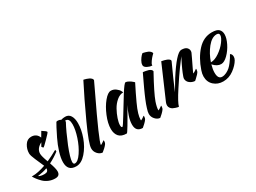

<svg xmlns="http://www.w3.org/2000/svg" viewBox="-133 -1241 2480 1862"><g transform="rotate(-30 1107.0 -309.5)"><path d="M72 -98Q27 -82 -36 -73Q-14 -58 26 -58Q29 -58 33 -58Q74 -59 72 -98ZM96 -437Q156 -437 178 -381L211 -437Q258 -408 258 -398Q258 -391 206 -338.5Q154 -286 150 -286Q148 -286 144 -290Q140 -294 137 -299L134 -303L156 -341Q90 -307 90 -250Q90 -222 117 -150Q173 -175 235 -210Q236 -209 236.5 -206.5Q237 -204 238 -198Q239 -192 236 -189Q182 -148 127 -121Q152 -51 152 -19Q152 5 139.5 18Q127 31 99 31Q62 31 28.5 17Q-5 3 -28 -20Q-51 -43 -65 -61.5Q-79 -80 -90 -100Q-85 -100 -80 -100Q-19 -100 66 -130Q61 -145 22 -231Q-1 -283 -1 -307Q-1 -354 25 -395.5Q51 -437 96 -437Z M382 -440Q390 -443 399 -443Q416 -443 433 -433Q454 -440 479 -440Q518 -440 537.5 -408.5Q557 -377 557 -324Q557 -253 527.5 -171Q498 -89 445.5 -29Q393 31 336 31Q335 31 335 31Q335 31 334 31Q241 31 241 -67Q241 -113 260.5 -177Q280 -241 310.5 -303Q341 -365 355.5 -392.5Q370 -420 382 -440ZM459 -406Q462 -401 462 -397Q462 -395 461 -393Q418 -314 366 -187Q320 -71 319 -26Q319 0 336 0Q371 0 412 -61Q453 -122 479.5 -202.5Q506 -283 506 -341Q506 -405 469 -407Q464 -407 459 -406Z M812 -662Q816 -661 822 -660Q828 -659 843.5 -654Q859 -649 870.5 -643Q882 -637 891.5 -627.5Q901 -618 900 -607Q888 -581 848 -497Q643 -70 643 -29Q643 -29 644 -29Q651 -29 688 -56Q693 -51 688 -28Q686 -18 669.5 0Q653 18 637 30L622 43Q591 41 567.5 14Q544 -13 545 -47Q544 -97 636.5 -299Q729 -501 812 -662Z M989 -437Q1019 -437 1043.5 -418.5Q1068 -400 1077 -382L1086 -363Q1086 -363 1085 -363Q1047 -363 1011 -332.5Q975 -302 951.5 -259.5Q928 -217 913.5 -174Q899 -131 899 -103Q899 -77 911 -76Q919 -77 973 -167Q1027 -257 1083.5 -347Q1140 -437 1154 -437Q1168 -437 1188.5 -425.5Q1209 -414 1222 -402L1235 -390Q1203 -326 1190 -300Q1177 -274 1149.5 -214.5Q1122 -155 1110.5 -115.5Q1099 -76 1099 -51Q1099 -46 1099 -42Q1099 -41 1100 -41Q1103 -41 1114 -47.5Q1125 -54 1134 -61L1143 -68Q1148 -63 1143 -40Q1141 -30 1124.5 -12Q1108 6 1093 18L1078 31Q1003 31 1003 -49Q1003 -92 1021 -144.5Q1039 -197 1060 -237Q927 0 917 0Q858 0 831 -31Q804 -62 804 -115Q804 -177 836 -254.5Q868 -332 911.5 -384.5Q955 -437 988 -437Q989 -437 989 -437Z M1348 -437Q1352 -437 1358 -436.5Q1364 -436 1380 -433Q1396 -430 1408.5 -426Q1421 -422 1431.5 -413.5Q1442 -405 1443 -394Q1341 -209 1313 -131Q1294 -76 1294 -41Q1294 -41 1295 -41Q1298 -41 1309 -47.5Q1320 -54 1330 -61L1339 -68Q1343 -63 1338 -40Q1336 -30 1319.5 -12Q1303 6 1288 18L1273 31Q1243 29 1219.5 2.5Q1196 -24 1196 -57Q1196 -68 1199 -82.5Q1202 -97 1208.5 -116.5Q1215 -136 1221 -154Q1227 -172 1238.5 -198.5Q1250 -225 1258 -244Q1266 -263 1280.5 -294Q1295 -325 1303 -342Q1311 -359 1326.5 -391.5Q1342 -424 1348 -437ZM1437 -599Q1441 -599 1447 -597.5Q1453 -596 1468.5 -592Q1484 -588 1495.5 -582.5Q1507 -577 1517 -567Q1527 -557 1528 -546Q1521 -539 1509.5 -527.5Q1498 -516 1479.5 -491Q1461 -466 1461 -452Q1461 -450 1462 -448Q1459 -448 1456 -448Q1435 -448 1408.5 -461.5Q1382 -475 1379 -493Q1379 -496 1379 -500Q1379 -521 1393.5 -545.5Q1408 -570 1422 -585Z M1556 -440Q1560 -439 1566 -438Q1572 -437 1587 -433.5Q1602 -430 1613.5 -425Q1625 -420 1635 -412.5Q1645 -405 1645 -396Q1645 -393 1643 -389Q1569 -229 1521 -113Q1521 -113 1591 -230Q1724 -438 1778 -439Q1820 -439 1837.5 -422.5Q1855 -406 1855 -385Q1855 -375 1852 -366Q1849 -358 1827.5 -313.5Q1806 -269 1786 -227.5Q1766 -186 1766 -182Q1766 -182 1767 -182Q1770 -182 1781 -188.5Q1792 -195 1802 -202L1811 -209Q1815 -205 1810 -182Q1808 -172 1791.5 -154Q1775 -136 1760 -123L1745 -110Q1712 -112 1687 -132Q1662 -152 1662 -183Q1662 -190 1667 -205Q1672 -220 1679.5 -238Q1687 -256 1696 -276.5Q1705 -297 1714.5 -316Q1724 -335 1731.5 -350.5Q1739 -366 1744 -375.5Q1749 -385 1749 -385Q1722 -349 1681 -293.5Q1640 -238 1567 -126Q1494 -14 1484 28Q1480 28 1473.5 27Q1467 26 1451 21Q1435 16 1422.5 9.5Q1410 3 1400 -10.5Q1390 -24 1390 -41Q1390 -56 1397 -73Z M1962 -171Q1948 -122 1948 -84Q1948 -14 1994 -14Q2018 -14 2042.5 -26Q2067 -38 2084.5 -53.5Q2102 -69 2120.5 -93.5Q2139 -118 2147.5 -132Q2156 -146 2168 -167Q2188 -156 2188 -128Q2188 -110 2178 -92Q2153 -48 2099.5 -8.5Q2046 31 1981 31Q1920 31 1878.5 -6.5Q1837 -44 1837 -106Q1837 -136 1849 -170Q1889 -288 1958 -363Q2027 -438 2119 -438Q2176 -438 2197.5 -416.5Q2219 -395 2219 -360Q2219 -317 2191.5 -261.5Q2164 -206 2123 -165.5Q2082 -125 2048 -125Q2003 -125 1962 -171ZM1968 -190Q1969 -190 1970 -190Q2012 -190 2062.5 -224.5Q2113 -259 2146 -303Q2179 -347 2179 -374Q2179 -398 2150 -398Q2150 -398 2149 -398Q2096 -397 2046 -335Q1996 -273 1968 -190Z"/></g></svg>

Font: Vervelle
Style: Script
Weight: 400
Monospace: yes
Designer: Nur Solikh
Foundry: Astageni Type
Version: Version 1.0